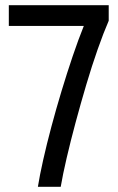

<svg xmlns="http://www.w3.org/2000/svg" viewBox="-20 -720 454 740"><path d="M126 0Q133 -44 146.5 -104Q160 -164 178 -231.5Q196 -299 217 -368.5Q238 -438 260 -503Q282 -568 303 -620H14V-700H399V-640Q379 -594 356.5 -530Q334 -466 312.5 -393.5Q291 -321 271.5 -248.5Q252 -176 237 -111.5Q222 -47 214 0Z"/></svg>

Font: Zen Kaku Gothic Antique Medium
Style: Regular
Weight: 500
Designer: Yoshimichi Ohira
Foundry: Positype
Version: Version 1.002